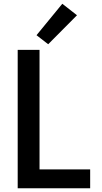

<svg xmlns="http://www.w3.org/2000/svg" viewBox="-20 -1000 540 1020"><path d="M74 0H459V-100H190V-735H74ZM236 -765 389 -919 311 -980 174 -813Z"/></svg>

Font: Iosevka SS09
Style: Bold
Weight: 700
Monospace: yes
Designer: Belleve Invis
Foundry: Belleve Invis
Version: Version 5.2.1; ttfautohint (v1.8.3)